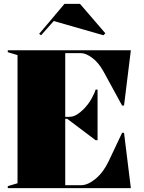

<svg xmlns="http://www.w3.org/2000/svg" viewBox="-20 -966 742 986"><path d="M20 0V-10L70 -25V-683L20 -698V-708H652L617 -424H607L512 -598Q487 -644 454 -668.5Q421 -693 397 -693H315V-366H335Q356 -366 374 -377Q392 -388 408 -404Q434 -430 450.5 -460Q467 -490 471 -506H481V-246H471L325 -356H315V-15H397Q431 -15 471 -48Q511 -81 538 -138L607 -284H617L652 0ZM191 -785 181 -792 311 -946H391L521 -795L511 -785L256 -858Z"/></svg>

Font: Kalnia Thin
Style: Regular
Weight: 100
Version: Version 1.105